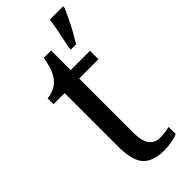

<svg xmlns="http://www.w3.org/2000/svg" viewBox="-249 -801 852 852"><g transform="rotate(-45 177.5 -375.0)"><path d="M221 10Q152 10 120 -24.5Q88 -59 88 -145V-483H18V-520Q37 -521 57 -529.5Q77 -538 92 -554Q107 -571 116.5 -595Q126 -619 133 -659H179V-536H300V-483H179V-143Q179 -91 197 -67Q215 -43 247 -43Q265 -43 279.5 -45Q294 -47 308 -50V-6Q296 0 271 5Q246 10 221 10ZM244 -613Q251 -646 259 -685Q267 -724 272 -760H355V-750Q346 -729 333 -702Q320 -675 305 -648Q290 -621 277 -600H244Z"/></g></svg>

Font: Noto Serif Lao SemCond
Style: Regular
Weight: 400
Width: 4
Designer: Monotype Design Team
Foundry: Monotype Imaging Inc.
Version: Version 2.004; ttfautohint (v1.8.4.7-5d5b)